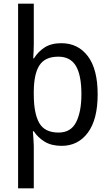

<svg xmlns="http://www.w3.org/2000/svg" viewBox="-20 -780 599 1040"><path d="M509 -269Q509 -133 456 -61.5Q403 10 314 10Q259 10 222 -12.5Q185 -35 163 -69H158Q159 -55 161 -30Q163 -5 163 10V240H78V-760H163V-539Q163 -522 162 -501Q161 -480 160 -464H164Q187 -501 222.5 -523.5Q258 -546 312 -546Q403 -546 456 -475.5Q509 -405 509 -269ZM421 -269Q421 -373 391 -423Q361 -473 296 -473Q225 -473 194.5 -427.5Q164 -382 163 -287V-268Q163 -166 192.5 -114Q222 -62 297 -62Q364 -62 392.5 -118.5Q421 -175 421 -269Z"/></svg>

Font: Noto Sans Kannada SemiCondensed
Style: Regular
Weight: 400
Width: 4
Designer: Jelle Bosma - Monotype Design Team
Foundry: Monotype Imaging Inc.
Version: Version 2.005; ttfautohint (v1.8.4.7-5d5b)